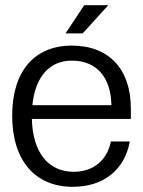

<svg xmlns="http://www.w3.org/2000/svg" viewBox="-20 -708 552 741"><path d="M481 -162H408C393 -88 339 -45 265 -45C166 -45 106 -120 103 -249H485V-289C485 -442 400 -532 257 -532C112 -532 27 -432 27 -262C27 -90 114 13 261 13C379 13 461 -52 481 -162ZM105 -302C116 -412 171 -474 257 -474C352 -474 408 -411 410 -302ZM233 -579H299L398 -688H305Z"/></svg>

Font: Non Bureau Light
Style: Regular
Weight: 300
Designer: Jona Saucedo
Foundry: Non Foundry
Version: Version 1.000;FEAKit 1.0